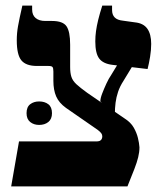

<svg xmlns="http://www.w3.org/2000/svg" viewBox="-20 -667 581 687"><path d="M20 0 48 -161H327Q330 -161 334 -162Q338 -163 340 -165Q343 -167 344.5 -171Q346 -175 346 -179Q346 -185 342.5 -190Q339 -195 330 -202L216 -281Q191 -299 181 -322Q171 -345 171 -378V-411Q171 -423 168 -427Q165 -431 153 -431H112Q73 -431 56.5 -451Q40 -471 40 -523Q40 -548 44.5 -573.5Q49 -599 60 -647H95V-633Q95 -613 107.5 -602.5Q120 -592 142 -592H166Q205 -592 218 -573Q231 -554 231 -507V-427Q231 -406 235.5 -392Q240 -378 253.5 -365.5Q267 -353 292 -335L426 -243Q448 -229 458.5 -210.5Q469 -192 473.5 -173.5Q478 -155 479 -140Q479 -123 474.5 -104.5Q470 -86 460.5 -61.5Q451 -37 436 0ZM391 -258 339 -304Q339 -315 345.5 -332Q352 -349 360.5 -367.5Q369 -386 378 -399L423 -473L470 -457L422 -378Q409 -358 402.5 -338.5Q396 -319 393.5 -299.5Q391 -280 391 -258ZM508 -420 382 -435Q349 -439 335 -457.5Q321 -476 321 -519Q321 -537 323.5 -555.5Q326 -574 331.5 -596.5Q337 -619 346 -647H381V-631Q381 -614 390.5 -604.5Q400 -595 420 -593L463 -587Q493 -584 507 -564.5Q521 -545 521 -510Q521 -488 517 -463.5Q513 -439 508 -420ZM75 -262Q75 -284 88 -294Q101 -304 120 -304Q140 -304 153 -294Q166 -284 166 -262Q166 -241 153 -230.5Q140 -220 120 -220Q101 -220 88 -230.5Q75 -241 75 -262Z"/></svg>

Font: Noto Serif Hebrew
Style: Bold
Weight: 700
Version: Version 2.003